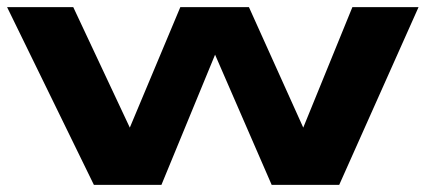

<svg xmlns="http://www.w3.org/2000/svg" viewBox="-38 -520 1198 540"><path d="M168 -500 327.1 -161.1 469.2 -500H662.1L814.9 -161.1L953.1 -500H1139.2L916 0H726.1L566.9 -366.2L416 0H226.1L-18.1 -500Z"/></svg>

Font: Messapia Bold
Style: Regular
Weight: 400
Designer: Luca Marsano
Foundry: Collletttivo
Version: Version 1.000;FEAKit 1.0